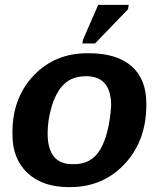

<svg xmlns="http://www.w3.org/2000/svg" viewBox="-20 -756 651 786"><path d="M579 -333Q581 -182 490.5 -85Q400 12 261 10Q155 10 93 -47.5Q31 -105 31 -205Q28 -351 116.5 -445.5Q205 -540 344 -538Q458 -538 518.5 -485Q579 -432 579 -333ZM435 -323Q435 -444 333 -444Q278 -444 245 -414Q213 -386 193 -325Q175 -266 175 -210Q175 -84 276 -84Q353 -81 390 -143.5Q427 -206 435 -323ZM369 -578H317L320 -594L382 -736H507L504 -718Z"/></svg>

Font: Libra Sans
Style: Bold Italic
Weight: 700
Italic angle: -12°
Foundry: Context Ltd
Version: Version 1.002